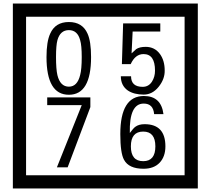

<svg xmlns="http://www.w3.org/2000/svg" viewBox="-20 -980 1195 1090"><path d="M1103 90H53V-960H1103ZM1028 15V-885H128V15ZM497 -656Q497 -442 371 -442Q244 -442 244 -656Q244 -744 265 -789Q294 -855 371 -855Q448 -855 477 -789Q497 -745 497 -656ZM444 -656Q444 -723 435 -752Q420 -809 371 -809Q322 -809 306 -752Q298 -723 298 -656Q298 -587 306 -553Q322 -488 371 -488Q419 -488 435 -554Q444 -587 444 -656ZM915 -580Q916 -531 880.5 -487Q845 -443 796 -443Q741 -443 706 -466Q666 -494 666 -547H724Q724 -487 790 -487Q824 -487 843 -517Q860 -544 860 -579Q860 -673 795 -673Q748 -673 722 -616H672L679 -847H890V-801H733L727 -677Q740 -689 753 -701Q772 -714 807 -714Q859 -714 889 -672Q915 -635 915 -580ZM493 -372 364 -30H303L444 -383H248V-427H493ZM919 -149Q919 -91 886.5 -56.5Q854 -22 795 -22Q711 -22 684 -73Q663 -111 663 -219Q663 -435 797 -435Q895 -435 908 -332H855Q850 -392 796 -392Q713 -392 717 -225Q738 -253 748 -260Q768 -275 801 -275Q919 -275 919 -149ZM862 -149Q862 -233 793 -233Q723 -233 723 -149Q723 -65 793 -65Q862 -65 862 -149Z"/></svg>

Font: Unicode BMP Fallback SIL
Style: Regular
Weight: 400
Foundry: NRSI, SIL International
Version: Version 5.1 Based on Unicode 5.1